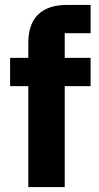

<svg xmlns="http://www.w3.org/2000/svg" viewBox="-20 -760 401 780"><path d="M95 0H243V-410H348V-525H243V-625H348V-740H252C150 -740 95 -688 95 -587V-525H21V-410H95Z"/></svg>

Font: IBM Plex Sans Thai Looped
Style: Bold
Weight: 700
Designer: Mike Abbink, Paul van der Laan, Pieter van Rosmalen, Ben Mitchell, Mark Frömberg
Foundry: Bold Monday
Version: Version 1.1